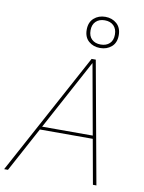

<svg xmlns="http://www.w3.org/2000/svg" viewBox="-111 -1017 813 1086"><g transform="rotate(10 295.5 -474.0)"><path d="M-10 0 369 -700H393L520 0H500L378 -678L12 0ZM134 -256 147 -274H463L468 -256ZM405 -769Q366 -769 339.5 -792Q313 -815 313 -858Q313 -901 339.5 -924.5Q366 -948 405 -948Q444 -948 470.5 -924.5Q497 -901 497 -858Q497 -815 470.5 -792Q444 -769 405 -769ZM405 -789Q437 -789 456 -807Q475 -825 475 -858Q475 -891 456 -909.5Q437 -928 405 -928Q373 -928 354 -909.5Q335 -891 335 -858Q335 -825 354 -807Q373 -789 405 -789Z"/></g></svg>

Font: DM Sans 10pt Thin
Style: Italic
Weight: 250
Italic angle: -10°
Version: Version 4.004;gftools[0.9.30]